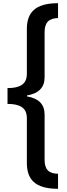

<svg xmlns="http://www.w3.org/2000/svg" viewBox="-20 -813 420 1201"><path d="M343 368V274C284 273 259 246 259 187V-97C259 -160 222 -198 149 -210V-216C222 -228 259 -266 259 -329V-612C259 -671 285 -699 343 -700V-793C196 -793 148 -731 148 -631V-351C148 -286 105 -262 27 -262V-163C105 -163 148 -139 148 -74V205C148 306 195 368 343 368Z"/></svg>

Font: Noto Sans Kannada SemiCondensed SemiBold
Style: Regular
Weight: 600
Width: 4
Designer: Jelle Bosma - Monotype Design Team
Foundry: Monotype Imaging Inc.
Version: Version 2.005